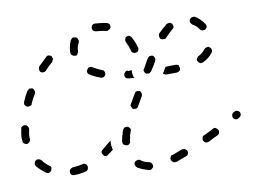

<svg xmlns="http://www.w3.org/2000/svg" viewBox="-33 -314 491 367"><g transform="rotate(-5 212.0 -130.0)"><path d="M243 14Q244 13 245 12Q246 11 247 10Q248 9 248 7Q248 4 246 2Q244 -1 241 -1Q231 -2 225 -6Q222 -8 219 -7Q216 -6 214 -4Q213 -2 213 -1Q213 0 213 2Q214 3 215 5Q216 6 217 7Q227 12 240 14Q241 14 243 14ZM123 2Q124 -1 123 -4Q123 -5 121 -7Q120 -8 119 -8Q118 -9 116 -9Q115 -9 113 -8Q104 -5 95 -4Q92 -3 90 -1Q88 2 88 5Q89 6 89 8Q90 9 91 10Q92 11 94 11Q95 11 97 11Q108 10 119 6Q122 5 123 2ZM316 -10Q317 -13 316 -16Q315 -17 314 -18Q313 -19 311 -20Q310 -20 309 -20Q307 -20 306 -20Q296 -15 287 -11Q286 -11 284 -10Q283 -9 283 -7Q282 -6 282 -4Q282 -3 283 -1Q284 1 287 3Q290 4 293 3Q302 -1 312 -6Q315 -7 316 -10ZM48 3Q51 2 53 -1Q54 -4 54 -7Q53 -10 50 -11Q42 -16 36 -23Q33 -25 30 -25Q27 -25 25 -23Q23 -21 23 -18Q22 -15 25 -12Q33 -4 43 2Q45 3 48 3ZM162 -20Q160 -20 159 -20Q157 -20 156 -21Q155 -22 154 -23Q152 -25 152 -28Q152 -31 155 -33Q162 -40 169 -47Q170 -47 170 -48Q171 -48 171 -48Q171 -47 171 -45Q171 -39 173 -34Q173 -32 174 -31Q169 -26 164 -22Q163 -21 162 -20ZM378 -43Q379 -44 379 -46Q379 -47 379 -49Q379 -50 378 -51Q376 -54 373 -55Q370 -56 368 -54Q359 -48 350 -43Q347 -42 347 -39Q346 -36 347 -33Q348 -32 349 -31Q350 -30 352 -29Q353 -29 355 -29Q356 -30 358 -30Q367 -36 376 -41Q377 -42 378 -43ZM194 -54Q193 -49 193 -44Q193 -41 195 -39Q198 -37 201 -37Q202 -37 204 -37Q205 -38 206 -39Q207 -40 208 -41Q208 -43 208 -44Q208 -48 209 -52Q209 -54 209 -55Q210 -58 211 -63Q212 -66 211 -68Q209 -71 206 -72Q205 -72 203 -72Q202 -72 200 -71Q199 -71 198 -69Q197 -68 197 -67Q195 -62 195 -58Q194 -56 194 -54ZM3 -63Q3 -60 5 -58Q8 -56 11 -56Q12 -56 14 -57Q15 -58 16 -59Q17 -60 17 -61Q18 -63 18 -64Q17 -68 17 -71Q17 -78 18 -84Q18 -87 16 -89Q14 -92 11 -92Q9 -92 8 -92Q6 -91 5 -90Q4 -89 3 -88Q3 -86 3 -85Q2 -78 2 -71Q2 -67 3 -63ZM422 -73Q423 -74 423 -76Q424 -77 423 -79Q423 -80 422 -81Q420 -84 417 -84Q414 -85 412 -83L410 -82Q409 -81 408 -80Q407 -78 407 -77Q407 -76 407 -74Q407 -73 408 -71Q410 -69 413 -68Q416 -68 419 -70L420 -71Q422 -72 422 -73ZM216 -110Q217 -107 219 -105Q221 -105 222 -105Q224 -105 225 -105Q227 -106 228 -107Q229 -108 229 -109Q233 -118 238 -128Q239 -131 238 -134Q237 -137 235 -138Q232 -139 229 -138Q226 -137 225 -134Q220 -124 216 -115Q214 -112 216 -110ZM13 -131Q15 -128 18 -127Q19 -127 21 -127Q22 -127 23 -128Q25 -128 26 -129Q27 -130 27 -132Q30 -141 35 -151Q36 -153 35 -156Q34 -159 31 -161Q30 -161 28 -161Q27 -161 25 -161Q24 -160 23 -159Q22 -158 21 -157Q16 -147 13 -137Q12 -134 13 -131ZM222 -164H217H215Q212 -164 210 -166Q208 -168 208 -171Q208 -174 210 -176Q212 -179 215 -179L217 -178L222 -179H223Q223 -173 225 -167Q226 -165 227 -164ZM310 -182Q311 -181 313 -181Q314 -180 314 -178Q315 -177 315 -176Q316 -172 314 -170Q312 -168 309 -167Q299 -166 288 -165Q286 -165 285 -166Q283 -166 282 -167Q286 -175 288 -180Q298 -181 307 -182Q309 -182 310 -182ZM247 -180Q245 -178 246 -175Q247 -172 250 -170Q252 -170 253 -170Q255 -170 256 -170Q257 -171 258 -172Q260 -173 260 -174Q266 -185 269 -192V-193Q270 -194 270 -196Q270 -197 269 -199Q269 -200 268 -201Q267 -202 266 -203Q263 -204 260 -203Q257 -202 256 -199L255 -198Q252 -191 247 -180ZM169 -171Q171 -172 172 -175Q173 -178 171 -181Q170 -184 167 -184Q157 -187 149 -191Q146 -193 143 -192Q140 -191 139 -188Q137 -185 138 -182Q139 -179 142 -178Q151 -173 163 -170Q166 -169 169 -171ZM379 -205Q378 -208 375 -210Q374 -210 373 -211Q371 -211 370 -210Q368 -210 367 -209Q366 -208 365 -207Q361 -200 353 -195Q351 -194 351 -193Q350 -192 349 -190Q349 -189 349 -188Q349 -186 350 -185Q352 -182 355 -181Q358 -181 360 -182Q372 -189 378 -199Q380 -202 379 -205ZM47 -199Q46 -198 47 -196Q47 -195 47 -194Q48 -192 49 -191Q52 -189 55 -190Q58 -190 60 -193Q66 -201 73 -208Q74 -209 74 -211Q75 -212 75 -214Q75 -215 74 -216Q74 -218 73 -219Q70 -221 67 -221Q64 -221 62 -218Q55 -210 48 -202Q47 -201 47 -199ZM224 -245Q221 -245 219 -244Q216 -242 216 -239Q215 -236 217 -233Q222 -225 225 -216Q226 -213 229 -212Q232 -211 235 -212Q238 -213 239 -216Q240 -218 239 -221Q235 -232 229 -241Q227 -244 224 -245ZM111 -218Q114 -216 117 -216Q118 -216 120 -216Q121 -217 122 -218Q123 -219 123 -221Q124 -222 124 -224Q123 -232 127 -241Q128 -244 126 -247Q125 -250 122 -251Q121 -251 119 -251Q118 -251 116 -251Q115 -250 114 -249Q113 -248 112 -246Q108 -234 109 -223Q109 -220 111 -218ZM281 -239Q281 -236 283 -234Q285 -233 286 -233Q288 -232 289 -233Q291 -233 292 -233Q293 -234 294 -235Q301 -244 307 -250Q308 -251 309 -252Q310 -253 310 -255Q310 -256 309 -258Q309 -259 308 -260Q306 -263 303 -263Q300 -263 297 -261Q290 -254 282 -245Q280 -242 281 -239ZM347 -270Q344 -269 343 -267Q341 -264 342 -261Q343 -258 346 -256Q355 -252 360 -245Q362 -243 365 -243Q368 -243 371 -245Q373 -247 373 -250Q373 -253 371 -255Q364 -264 353 -270Q350 -271 347 -270ZM161 -274Q158 -274 156 -272Q154 -270 154 -266Q154 -263 156 -261Q159 -259 162 -259Q165 -259 169 -259Q175 -259 181 -258Q182 -258 184 -258Q185 -259 186 -260Q188 -260 189 -262Q189 -263 190 -264Q190 -267 189 -270Q187 -272 184 -273Q177 -274 169 -274Q165 -274 161 -274Z"/></g></svg>

Font: FRB American Cursive Dashed Extralight
Style: Italic
Weight: 200
Italic angle: -25°
Version: Version 2.0;Modular Font Editor K font №1